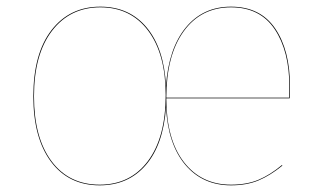

<svg xmlns="http://www.w3.org/2000/svg" viewBox="-20 -547 962 576"><path d="M849 -252H479Q479 -129 531.5 -61Q584 7 673 7Q720 7 755 -7.5Q790 -22 826 -52L827 -50Q790 -20 755 -5.5Q720 9 673 9Q588 9 536 -52.5Q484 -114 478 -225Q470 -113 417.5 -52Q365 9 279 9Q186 9 133 -62Q80 -133 80 -258Q80 -386 134.5 -456.5Q189 -527 281 -527Q368 -527 420 -464.5Q472 -402 478 -290Q486 -402 537.5 -464.5Q589 -527 673 -527Q761 -527 805.5 -461.5Q850 -396 850 -288Q850 -266 849 -252ZM477 -262Q477 -385 424.5 -455Q372 -525 281 -525Q190 -525 136 -454.5Q82 -384 82 -258Q82 -134 134.5 -63.5Q187 7 279 7Q371 7 424 -64Q477 -135 477 -262ZM848 -288Q848 -394 804 -459.5Q760 -525 673 -525Q583 -525 531 -453Q479 -381 479 -254H847Q848 -267 848 -288Z"/></svg>

Font: FiraGO Two
Style: Regular
Weight: 100
Designer: bBox Type
Foundry: bBox Type GmbH
Version: Version 1.001